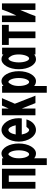

<svg xmlns="http://www.w3.org/2000/svg" viewBox="937 -1431 643 2557"><g transform="rotate(-90 1258.5 -152.5)"><path d="M290 -448V-2H200V-357H115V-2H24V-448Z M339 -446H429V-428Q457 -454 494 -454Q521 -454 545 -436Q569 -418 587 -387Q605 -356 615.5 -314Q626 -272 626 -224Q626 -175 615.5 -133Q605 -91 587 -60.5Q569 -30 545 -12.5Q521 5 494 5Q456 5 429 -19V149H339ZM393 -67H395V-68ZM394 -378V-377ZM450 -324Q429 -286 429 -224Q429 -196 433 -171Q437 -146 444.5 -127Q452 -108 461.5 -97Q471 -86 482 -86Q493 -86 502.5 -97Q512 -108 519.5 -127Q527 -146 531 -171Q535 -196 535 -224Q535 -251 531 -276Q527 -301 519.5 -320Q512 -339 502.5 -350.5Q493 -362 482 -362Q469 -362 450 -324Z M807 -454Q838 -454 866.5 -436Q895 -418 916.5 -386.5Q938 -355 950.5 -313.5Q963 -272 963 -224Q963 -205 960 -184H746Q755 -137 772 -111.5Q789 -86 807 -86Q822 -86 848 -122H947Q928 -59 890 -27Q852 5 807 5Q775 5 746.5 -13Q718 -31 697 -62.5Q676 -94 663.5 -135.5Q651 -177 651 -224Q651 -271 663.5 -313Q676 -355 697 -386.5Q718 -418 746.5 -436Q775 -454 807 -454ZM869 -265Q859 -311 842 -336.5Q825 -362 807 -362Q788 -362 771 -336.5Q754 -311 746 -265Z M1092 -449V-359Q1102 -381 1111.5 -403.5Q1121 -426 1131 -448H1230L1155 -275H1156Q1182 -206 1209.5 -138.5Q1237 -71 1263 -2H1164L1092 -183V-2H1002V-449Z M1302 -446H1392V-428Q1420 -454 1457 -454Q1484 -454 1508 -436Q1532 -418 1550 -387Q1568 -356 1578.5 -314Q1589 -272 1589 -224Q1589 -175 1578.5 -133Q1568 -91 1550 -60.5Q1532 -30 1508 -12.5Q1484 5 1457 5Q1419 5 1392 -19V149H1302ZM1356 -67H1358V-68ZM1357 -378V-377ZM1413 -324Q1392 -286 1392 -224Q1392 -196 1396 -171Q1400 -146 1407.5 -127Q1415 -108 1424.5 -97Q1434 -86 1445 -86Q1456 -86 1465.5 -97Q1475 -108 1482.5 -127Q1490 -146 1494 -171Q1498 -196 1498 -224Q1498 -251 1494 -276Q1490 -301 1482.5 -320Q1475 -339 1465.5 -350.5Q1456 -362 1445 -362Q1432 -362 1413 -324Z M1902 -446V-2H1812V-19Q1785 5 1747 5Q1720 5 1696 -12.5Q1672 -30 1654 -60.5Q1636 -91 1625.5 -133Q1615 -175 1615 -224Q1615 -272 1625.5 -314Q1636 -356 1654 -387Q1672 -418 1696 -436Q1720 -454 1747 -454Q1784 -454 1812 -428V-446ZM1846 -68Q1846 -67 1845 -67H1848ZM1792 -324Q1770 -362 1758 -362Q1747 -362 1737.5 -350.5Q1728 -339 1721 -320Q1714 -301 1710 -276Q1706 -251 1706 -224Q1706 -196 1710 -171Q1714 -146 1721 -127Q1728 -108 1737.5 -97Q1747 -86 1758 -86Q1769 -86 1778.5 -97Q1788 -108 1795.5 -127Q1803 -146 1807.5 -171Q1812 -196 1812 -224Q1812 -288 1792 -324Z M2206 -357H2118V-2H2028V-357H1939V-448H2206Z M2405 -2V-205Q2399 -191 2393 -177Q2387 -163 2381 -149Q2364 -110 2349 -72Q2334 -34 2323 -2H2242V-448H2330V-256Q2335 -267 2341.5 -281Q2348 -295 2353 -306Q2368 -338 2382.5 -373.5Q2397 -409 2410 -448H2492V-2Z"/></g></svg>

Font: Fundamental  Brigade Condensed
Style: Regular
Weight: 400
Width: 3
Designer: Peter Wiegel, original typeface by Carl Albert Fahrenwaldt 1901
Foundry: Peter Wiegel
Version: Version 0.000 2012 initial release